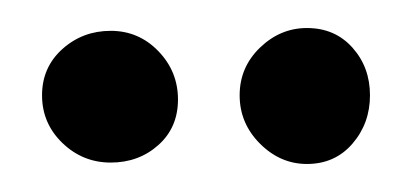

<svg xmlns="http://www.w3.org/2000/svg" viewBox="-20 -560 294 137"><path d="M199 -443Q180 -443 165.5 -457.5Q151 -472 151 -492Q151 -512 165.5 -526Q180 -540 199 -540Q219 -540 231.5 -526Q244 -512 244 -492Q244 -472 231.5 -457.5Q219 -443 199 -443ZM59 -444Q39 -444 24.5 -458Q10 -472 10 -492Q10 -512 24.5 -525Q39 -538 59 -538Q79 -538 93 -523.5Q107 -509 107 -489Q107 -469 93 -456.5Q79 -444 59 -444Z"/></svg>

Font: Maname
Style: Regular
Weight: 400
Designer: Pathum Egodawatta
Foundry: mooniak
Version: Version 1.000; ttfautohint (v1.8.4.7-5d5b)